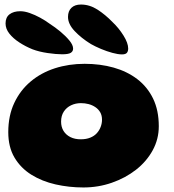

<svg xmlns="http://www.w3.org/2000/svg" viewBox="-20 -797 767 847"><path d="M348 30Q284.5 30 225 16.5Q165.5 3 118.5 -26.2Q71.5 -55.5 44 -101.8Q16.5 -148 16.5 -214Q16.5 -286.5 42.8 -342.5Q69 -398.5 115 -437.2Q161 -476 222.2 -495.8Q283.5 -515.5 353.5 -515.5Q422 -515.5 481.5 -498.8Q541 -482 585.8 -447.8Q630.5 -413.5 655.5 -361.8Q680.5 -310 680.5 -240Q680.5 -183 653.5 -133.8Q626.5 -84.5 579.8 -48Q533 -11.5 473.2 9.2Q413.5 30 348 30ZM336 -182.5Q360.5 -182.5 378.2 -189.8Q396 -197 407.2 -209.5Q418.5 -222 424.2 -237.5Q430 -253 430 -269Q430 -288 422 -301.8Q414 -315.5 400.5 -324.5Q387 -333.5 370.8 -337.8Q354.5 -342 337 -342Q313.5 -342 293.5 -332.5Q273.5 -323 261.5 -304.8Q249.5 -286.5 249.5 -260.5Q249.5 -237 260.2 -219.5Q271 -202 290.5 -192.2Q310 -182.5 336 -182.5ZM254 -557.5Q228 -557.5 190.2 -563Q152.5 -568.5 123.5 -579.5Q92.5 -592 65.2 -609.8Q38 -627.5 21.2 -648.8Q4.5 -670 4.5 -693.5Q4.5 -720.5 22.2 -734Q40 -747.5 69.5 -747.5Q88.5 -747.5 111.2 -739.5Q134 -731.5 157 -719Q180 -706.5 199.5 -692Q223 -677 246.5 -657.5Q270 -638 286.2 -618.2Q302.5 -598.5 302.5 -582.5Q302.5 -570.5 292.2 -564Q282 -557.5 254 -557.5ZM518 -557Q500.5 -557 475.8 -563.8Q451 -570.5 425.5 -581.2Q400 -592 380.5 -603Q338.5 -629 309.2 -660Q280 -691 280 -722.5Q280 -748 295 -762.5Q310 -777 337 -777Q375 -777 409.8 -754.8Q444.5 -732.5 476.5 -699.5Q504 -673.5 524.8 -640.2Q545.5 -607 545.5 -583Q545.5 -571 539.8 -564Q534 -557 518 -557Z"/></svg>

Font: Gluten ExtraBold
Style: Regular
Weight: 800
Designer: Tyler Finck
Foundry: Etcetera Type Company
Version: Version 1.300